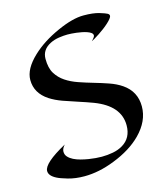

<svg xmlns="http://www.w3.org/2000/svg" viewBox="-109 -801 783 898"><g transform="rotate(-15 282.5 -352.0)"><path d="M385.3 -589.4Q401.9 -606 401.9 -613.5Q401.9 -621.1 394.8 -626.5Q387.7 -631.8 376.7 -635.7Q365.7 -639.6 352.3 -642.3Q338.9 -645 326.2 -646.5Q300.8 -649.4 283 -649.4Q265.1 -649.4 241.9 -646Q218.8 -642.6 199.2 -632.8Q154.8 -610.4 154.8 -565.9Q154.8 -521.5 171.1 -494.9Q187.5 -468.3 213.9 -450.7Q240.2 -433.1 274.2 -421.4Q308.1 -409.7 343.8 -399.4Q379.4 -389.2 413.3 -377.4Q447.3 -365.7 473.6 -347.7Q532.7 -307.1 532.7 -234.9Q532.7 -164.1 472.7 -103.5Q421.4 -51.8 336.4 -18.6Q259.8 11.7 189.5 11.7Q146 11.7 110.6 1.5Q75.2 -8.8 60.5 -16.6Q26.4 -33.7 26.4 -57.1Q26.4 -94.7 138.2 -155.8Q123.5 -139.6 123.5 -124.8Q123.5 -109.9 133.1 -99.4Q142.6 -88.9 157.7 -81.3Q172.9 -73.7 191.7 -68.8Q210.4 -64 229 -61Q263.2 -55.7 291 -55.7Q318.8 -55.7 345.7 -60.8Q372.6 -65.9 393.6 -78.6Q440.9 -106.9 440.9 -168Q440.9 -262.7 320.8 -308.6Q286.6 -321.3 250.7 -332.8Q214.8 -344.2 180.7 -356.4Q146.5 -368.7 120.1 -385.7Q60.5 -424.8 60.5 -488.8Q60.5 -542 120.6 -598.6Q172.4 -647.5 251 -682.6Q325.7 -716.3 378.4 -716.3Q425.8 -716.3 454.6 -707.5Q483.4 -698.7 491 -694.1Q498.5 -689.5 498.5 -683.3Q498.5 -677.2 491.7 -668.7Q484.9 -660.2 474.1 -650.4Q463.4 -640.6 450.4 -630.9Q437.5 -621.1 424.8 -612.8Q395.5 -593.8 385.3 -589.4Z"/></g></svg>

Font: Fondamento
Style: Regular
Weight: 400
Version: Version 1.000